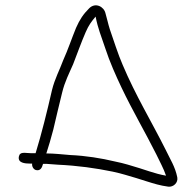

<svg xmlns="http://www.w3.org/2000/svg" viewBox="-20 -674 732 717"><path d="M153 -101C163.7 -134.8 168.5 -150.3 179 -190L195 -258C200.3 -280.7 206 -304 212 -328C222.1 -369.7 238.4 -400.3 253 -434C268.6 -473.9 283.4 -516 300 -554C311.4 -580.2 320.9 -592.7 337 -612C346.2 -565.9 356.8 -542.7 373 -494C389.4 -443.4 413.2 -390.2 434 -346.5C474.8 -260.7 522.6 -179.8 564 -97C576.5 -70.3 590.8 -45.5 600 -18C578.1 -21.7 559.4 -27.3 538 -34L501 -46C469.6 -55.4 445.8 -63.6 409 -71C358.8 -83.1 300.2 -92.5 243 -95C211.3 -97.5 182.6 -101 153 -101ZM113 -102H94C74.6 -102 54.5 -109.3 50.5 -89.5C45.7 -65.6 72.2 -63 94 -63H100C98.6 -51.7 105.4 -41.5 114 -39C130.6 -34.8 137 -48 140 -60C140.7 -60.7 141 -61.3 141 -62H155C167.7 -60.7 181.2 -59.7 195.5 -59C270.4 -55.5 336.5 -46.3 401 -33C436.6 -25.4 457.3 -18 489 -9L527 3C554.6 11.6 577.2 18.9 608 23C627.6 25.6 646 8.1 642 -12C634.1 -51.7 615.2 -79.7 599 -114C545.5 -220.9 486 -318 438 -432C421.5 -469.1 402.3 -529.9 390 -565C383.5 -585.5 379.7 -605.1 374 -624C368.4 -649.4 336.3 -666.3 313 -643C290.7 -620.7 277.9 -601.3 264 -570C248 -531.2 233.7 -488 216 -449C202.8 -412.8 184.5 -380.2 174 -337C155.8 -257.2 135.3 -174.5 113 -102Z"/></svg>

Font: Just Breathe
Style: Regular
Weight: 400
Foundry: Cannot Into Space Fonts
Version: Version 0.72